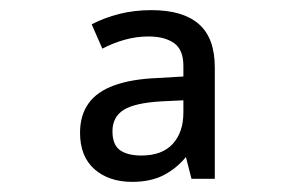

<svg xmlns="http://www.w3.org/2000/svg" viewBox="-20 -742 603 379"><path d="M241 -383Q195 -383 166.5 -408Q138 -433 138 -480Q138 -514 154.5 -537.5Q171 -561 205.5 -573.5Q240 -586 291 -588L342 -591V-612Q342 -644 323.5 -657Q305 -670 273 -670Q249 -670 226 -663.5Q203 -657 182 -646L161 -694Q186 -707 215.5 -714.5Q245 -722 279 -722Q341 -722 372.5 -694.5Q404 -667 404 -609V-389H358L347 -432Q328 -409 302.5 -396Q277 -383 241 -383ZM259 -435Q300 -435 321 -458Q342 -481 342 -520V-544L300 -542Q246 -539 224 -525Q202 -511 202 -483Q202 -456 217 -445.5Q232 -435 259 -435Z"/></svg>

Font: Noto Sans Mono SemiCondensed
Style: Regular
Weight: 400
Width: 4
Designer: Monotype Design Team
Foundry: Monotype Imaging Inc.
Version: Version 2.010